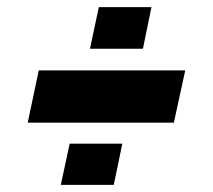

<svg xmlns="http://www.w3.org/2000/svg" viewBox="-20 -524 600 540"><path d="M58 -179 89 -326H501L469 -179ZM151 -4 176 -120H324L300 -4ZM233 -387 258 -504H406L382 -387Z"/></svg>

Font: Saira SemiExpanded Black
Style: Italic
Weight: 900
Width: 6
Italic angle: -12°
Designer: Hector Gatti with collaboration of the Omnibus-Type team
Foundry: Omnibus-Type
Version: Version 1.101